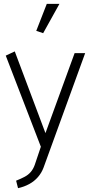

<svg xmlns="http://www.w3.org/2000/svg" viewBox="-20 -762 474 1001"><path d="M161 98Q153 120 140 135Q127 150 108 160Q89 170 64 180L74 219Q106 212 132.5 197.5Q159 183 178 161Q197 139 207 112L424 -485H369L217 -68L57 -494L10 -472L193 3ZM205 -589 290 -742H224L169 -601Z"/></svg>

Font: Catamaran Thin ExtraLight
Style: Regular
Weight: 250
Version: Version 2.000